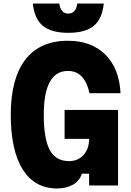

<svg xmlns="http://www.w3.org/2000/svg" viewBox="-20 -1051 740 1088"><path d="M303 17Q177 17 109 -90.5Q41 -198 41 -400Q41 -606 123.5 -713Q206 -820 365 -820Q498 -820 577 -741.5Q656 -663 663 -523H487Q460 -649 365 -649Q228 -649 228 -400Q228 -264 262 -201Q296 -138 371 -138Q422 -138 453.5 -173Q485 -208 485 -264H346V-428H649V0H485V-67H444Q431 -26 393.5 -4.5Q356 17 303 17ZM316 -1031Q324 -974 367 -974Q410 -974 418 -1031H568Q559 -944 511.5 -904.5Q464 -865 367 -865Q271 -865 223 -904.5Q175 -944 166 -1031Z"/></svg>

Font: Martian Mono ExtraBold
Style: Regular
Weight: 800
Monospace: yes
Designer: Roman Shamin
Foundry: Evil Martians
Version: Version 1.000; ttfautohint (v1.8.4.7-5d5b)